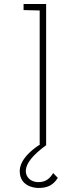

<svg xmlns="http://www.w3.org/2000/svg" viewBox="-20 -720 387 953"><path d="M209 0V-700H97V-670L177 -668V0ZM244 139C227 166 208 184 170 184C134 184 107 160 108 127C110 90 141 51 210 0H174C83 61 78 111 78 129C78 203 147 213 171 213C212 213 242 202 267 163Z"/></svg>

Font: Advent Pro
Style: ExtraLight
Weight: 250
Designer: Andreas Kalpakidis
Foundry: Andreas Kalpakidis
Version: Version 2.002 2007